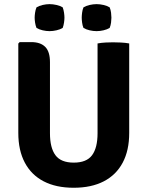

<svg xmlns="http://www.w3.org/2000/svg" viewBox="-20 -893 712 928"><path d="M604.5 -250.5Q604.5 -166 573 -106.8Q541.5 -47.5 481.5 -16.5Q421.5 14.5 336 14.5Q251 14.5 191.2 -16.5Q131.5 -47.5 100 -106.8Q68.5 -166 68.5 -250.5V-682.5L75 -689.5H131Q175.5 -689.5 198.5 -666.5Q221.5 -643.5 221.5 -592.5V-249Q221.5 -178.5 248 -142.8Q274.5 -107 336.5 -107Q398.5 -107 425 -142.8Q451.5 -178.5 451.5 -249V-683Q470.5 -686.5 490.5 -687.5Q510.5 -688.5 526 -688.5Q540.5 -688.5 563.2 -687.5Q586 -686.5 604.5 -683ZM447 -742.5Q430.5 -742.5 413.2 -746.5Q396 -750.5 383.5 -758Q378.5 -770 376.8 -784Q375 -798 375 -807.5Q375 -817.5 376.8 -831.5Q378.5 -845.5 383.5 -857.5Q396 -865 413.2 -869Q430.5 -873 447 -873Q463 -873 480.2 -869Q497.5 -865 510 -857.5Q515 -845.5 516.8 -831.5Q518.5 -817.5 518.5 -807.5Q518.5 -798 516.8 -784Q515 -770 510 -758Q497.5 -750.5 480.2 -746.5Q463 -742.5 447 -742.5ZM219.5 -742.5Q203.5 -742.5 186.2 -746.5Q169 -750.5 156.5 -758Q151.5 -770 149.5 -784Q147.5 -798 147.5 -807.5Q147.5 -817.5 149.5 -831.5Q151.5 -845.5 156.5 -857.5Q169 -865 186.2 -869Q203.5 -873 219.5 -873Q235.5 -873 253 -869Q270.5 -865 283 -857.5Q287.5 -845.5 289.5 -831.5Q291.5 -817.5 291.5 -807.5Q291.5 -798 289.5 -784Q287.5 -770 283 -758Q270.5 -750.5 253 -746.5Q235.5 -742.5 219.5 -742.5Z"/></svg>

Font: Signika Negative Light
Style: Bold
Weight: 700
Version: Version 2.001